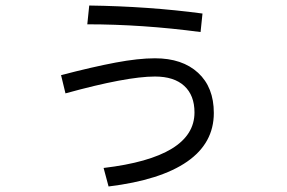

<svg xmlns="http://www.w3.org/2000/svg" viewBox="-20 -635 1040 695"><path d="M706 -519Q496 -547 296 -547L303 -615Q519 -612 713 -586ZM355 -27Q684 -66 684 -228Q684 -290 647 -324Q610 -358 541 -358Q438 -358 217 -297L201 -363Q316 -393 398.5 -408.5Q481 -424 541 -424Q640 -424 697 -371.5Q754 -319 754 -226Q754 -117 657.5 -50Q561 17 373 40Z"/></svg>

Font: IBM Plex Sans SC
Style: Regular
Weight: 400
Designer: Mike Abbink; Paul van der Laan; Pieter van Rosmalen; Eunyou Noh; Wujin Sim; Chorong Kim; Dohee Lee; Yejin We; Jinhee Kim
Foundry: Sandoll Inc.
Version: Version 1.000